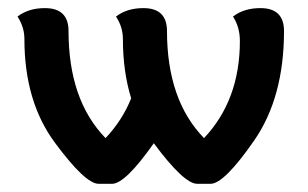

<svg xmlns="http://www.w3.org/2000/svg" viewBox="-20 -442 763 476"><path d="M305.2 -198.2Q284.7 -264.6 284.7 -345.2Q284.7 -375 267.6 -400.9Q294.4 -421.9 335.4 -421.9Q394 -421.9 394 -365.2Q394 -193.8 485.8 -99.6Q574.7 -193.8 574.7 -340.3Q574.7 -375 557.6 -400.9Q584.5 -421.9 625.5 -421.9Q684.1 -421.9 684.1 -365.2Q684.1 -200.2 609.9 -93.3Q535.6 13.7 502 13.7H468.8Q436 13.7 361.3 -86.9Q290.5 13.7 257.8 13.7H224.6Q191.4 13.7 116 -88.4Q40.5 -190.4 40.5 -345.2Q40.5 -375 23.4 -400.9Q50.3 -421.9 91.3 -421.9Q149.9 -421.9 149.9 -365.2Q149.9 -193.8 241.7 -99.6Q283.2 -143.6 305.2 -198.2Z"/></svg>

Font: Bainsley
Style: Bold
Weight: 700
Designer: Paul James MIller
Foundry: High-Logic / Made with FontCreator
Version: Version 1.411;March 28, 2021;FontCreator 13.0.0.2683 64-bit